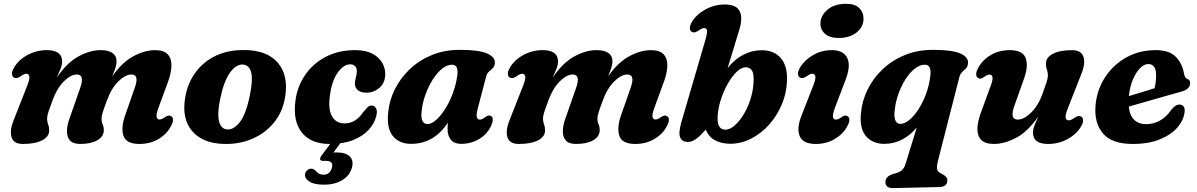

<svg xmlns="http://www.w3.org/2000/svg" viewBox="-20 -743 6292 1009"><path d="M345 -119.5 401 -279.5Q426.5 -351.5 384 -351.5Q352 -351.5 315.8 -315.5Q279.5 -279.5 256 -215.5Q241.5 -176.5 234.5 -155Q227.5 -133.5 227.5 -119Q227.5 -103 233 -89Q238.5 -75 238.5 -57.5Q238.5 -25 201.8 -5.8Q165 13.5 100 13.5Q51.5 13.5 40.5 -22.5Q29.5 -58.5 54 -117L122 -290Q137 -327 134.2 -341.2Q131.5 -355.5 118 -355.5Q107 -355.5 87.5 -341.5Q66.5 -327.5 53 -335.5Q43.5 -341 43 -355Q42.5 -369 53.5 -387.5Q78 -429 124.8 -454.2Q171.5 -479.5 226.5 -479.5Q306.5 -479.5 306.5 -419.5Q306.5 -402 298 -380.8Q289.5 -359.5 278.5 -335.5Q332.5 -414.5 393 -447Q453.5 -479.5 509 -479.5Q551 -479.5 572 -464Q593 -448.5 592.5 -421.5Q592.5 -403.5 585.8 -383.5Q579 -363.5 570 -342Q622.5 -416.5 681.8 -448Q741 -479.5 795 -479.5Q841.5 -479.5 861.8 -457.2Q882 -435 881 -397Q880 -359 862.5 -312L813 -177Q800.5 -144 803 -129.5Q805.5 -115 818.5 -115Q831 -115 847.5 -127.5Q867 -141 879.5 -132.5Q899.5 -119.5 878.5 -80Q856.5 -38 812.8 -12.2Q769 13.5 712.5 13.5Q643.5 13.5 629 -28.8Q614.5 -71 638 -138L687.5 -279.5Q714 -351.5 670.5 -351.5Q638.5 -351.5 601.2 -314.5Q564 -277.5 540.5 -211Q525.5 -172 519.5 -151.5Q513.5 -131 513.5 -119.5Q513.5 -103 519.8 -89Q526 -75 525.5 -58Q525 -25 491.2 -5.8Q457.5 13.5 401 13.5Q364 13.5 347.8 -4.8Q331.5 -23 331.8 -53.2Q332 -83.5 345 -119.5Z M1270.5 -480Q1386.5 -477.5 1441.5 -411.5Q1496.5 -345.5 1478.5 -233.5Q1466 -156.5 1420.8 -100.2Q1375.5 -44 1307.2 -14.2Q1239 15.5 1157.5 13.5Q1044 10.5 989 -55Q934 -120.5 953.5 -232Q966 -305.5 1007.2 -362.2Q1048.5 -419 1115 -450.5Q1181.5 -482 1270.5 -480ZM1171.5 -63Q1205 -58.5 1238.2 -98.5Q1271.5 -138.5 1292.5 -239.5Q1309.5 -321 1300.5 -360Q1291.5 -399 1260 -403.5Q1222.5 -408 1189.2 -362Q1156 -316 1137 -223Q1121 -144 1131 -105.5Q1141 -67 1171.5 -63Z M1820.5 -405Q1786.5 -405 1755.8 -363Q1725 -321 1714.5 -246.5Q1703 -168 1725 -131.2Q1747 -94.5 1790 -94.5Q1821.5 -94.5 1846 -110.2Q1870.5 -126 1889 -154Q1902 -169 1911 -178.8Q1920 -188.5 1934 -188.5Q1948 -188 1956.2 -173.5Q1964.5 -159 1957 -132Q1947.5 -93.5 1917.2 -60.5Q1887 -27.5 1835.8 -7Q1784.5 13.5 1712 13.5Q1614.5 13.5 1566.5 -46.2Q1518.5 -106 1532.5 -213.5Q1542 -287.5 1582.8 -347.8Q1623.5 -408 1690.8 -443.8Q1758 -479.5 1847 -479.5Q1901.5 -479.5 1937 -460.8Q1972.5 -442 1989.2 -412Q2006 -382 2004.5 -349.5Q2002.5 -305 1972.8 -280.5Q1943 -256 1905 -256Q1876 -256 1860.2 -269.5Q1844.5 -283 1845 -304.5Q1845.5 -320.5 1850.2 -336.2Q1855 -352 1855.5 -370Q1855.5 -385.5 1846.2 -395.2Q1837 -405 1820.5 -405ZM1731 -8H1781.5L1732.5 58.5Q1739.5 58 1747 58Q1796.5 58 1818 79Q1839.5 100 1829.5 138Q1818.5 179 1779.5 203.2Q1740.5 227.5 1681 227.5Q1630 227.5 1604.5 210.2Q1579 193 1583.5 170Q1586.5 158 1595.5 150.8Q1604.5 143.5 1615 143.5Q1623 143 1628.8 146.5Q1634.5 150 1639.5 154.5Q1652.5 175 1680.5 175Q1715 175 1724.5 137Q1733.5 102.5 1693.5 102.5H1678Q1664 102.5 1662.5 94Q1661 85.5 1671 73Z M2490.5 -172Q2482.5 -141.5 2485.8 -128Q2489 -114.5 2501.5 -114.5Q2509 -114.5 2515.2 -117.8Q2521.5 -121 2531 -128Q2547.5 -140.5 2559.5 -134Q2578.5 -123.5 2561.5 -83Q2542 -39.5 2499.2 -13.2Q2456.5 13 2403 13Q2368 13 2350 -8Q2332 -29 2332 -66Q2332 -82.5 2333.5 -98Q2260 13 2140.5 13Q2078 13 2044.2 -28.5Q2010.5 -70 2020.5 -156.5Q2026.5 -216.5 2055.2 -274.2Q2084 -332 2132.8 -378.8Q2181.5 -425.5 2248 -453.2Q2314.5 -481 2397 -481Q2498.5 -481 2541.2 -461.5Q2584 -442 2580.5 -410.5Q2578 -392.5 2568.8 -383.8Q2559.5 -375 2549.5 -366.5Q2539.5 -358 2535 -341.5ZM2196.5 -165Q2191 -123.5 2200.2 -107.2Q2209.5 -91 2226 -91Q2247 -91 2271.2 -112Q2295.5 -133 2318.5 -169Q2341.5 -205 2358.8 -250.5Q2376 -296 2383 -344.5Q2391.5 -403 2355 -403Q2329 -403 2303 -381.8Q2277 -360.5 2254.8 -325.8Q2232.5 -291 2217 -249Q2201.5 -207 2196.5 -165Z M2951 -119.5 3007 -279.5Q3032.5 -351.5 2990 -351.5Q2958 -351.5 2921.8 -315.5Q2885.5 -279.5 2862 -215.5Q2847.5 -176.5 2840.5 -155Q2833.5 -133.5 2833.5 -119Q2833.5 -103 2839 -89Q2844.5 -75 2844.5 -57.5Q2844.5 -25 2807.8 -5.8Q2771 13.5 2706 13.5Q2657.5 13.5 2646.5 -22.5Q2635.5 -58.5 2660 -117L2728 -290Q2743 -327 2740.2 -341.2Q2737.5 -355.5 2724 -355.5Q2713 -355.5 2693.5 -341.5Q2672.5 -327.5 2659 -335.5Q2649.5 -341 2649 -355Q2648.5 -369 2659.5 -387.5Q2684 -429 2730.8 -454.2Q2777.5 -479.5 2832.5 -479.5Q2912.5 -479.5 2912.5 -419.5Q2912.5 -402 2904 -380.8Q2895.5 -359.5 2884.5 -335.5Q2938.5 -414.5 2999 -447Q3059.5 -479.5 3115 -479.5Q3157 -479.5 3178 -464Q3199 -448.5 3198.5 -421.5Q3198.5 -403.5 3191.8 -383.5Q3185 -363.5 3176 -342Q3228.5 -416.5 3287.8 -448Q3347 -479.5 3401 -479.5Q3447.5 -479.5 3467.8 -457.2Q3488 -435 3487 -397Q3486 -359 3468.5 -312L3419 -177Q3406.5 -144 3409 -129.5Q3411.5 -115 3424.5 -115Q3437 -115 3453.5 -127.5Q3473 -141 3485.5 -132.5Q3505.5 -119.5 3484.5 -80Q3462.5 -38 3418.8 -12.2Q3375 13.5 3318.5 13.5Q3249.5 13.5 3235 -28.8Q3220.5 -71 3244 -138L3293.5 -279.5Q3320 -351.5 3276.5 -351.5Q3244.5 -351.5 3207.2 -314.5Q3170 -277.5 3146.5 -211Q3131.5 -172 3125.5 -151.5Q3119.5 -131 3119.5 -119.5Q3119.5 -103 3125.8 -89Q3132 -75 3131.5 -58Q3131 -25 3097.2 -5.8Q3063.5 13.5 3007 13.5Q2970 13.5 2953.8 -4.8Q2937.5 -23 2937.8 -53.2Q2938 -83.5 2951 -119.5Z M3686 -530Q3697 -568 3695.5 -581.8Q3694 -595.5 3680.5 -595.5Q3669.5 -595.5 3650 -581.5Q3629 -567.5 3615.5 -575.5Q3606 -581 3605.5 -595Q3605 -609 3616 -627.5Q3640 -667.5 3687.5 -693.5Q3735 -719.5 3789 -719.5Q3849.5 -719.5 3867 -684.2Q3884.5 -649 3865 -586L3804 -385.5Q3839.5 -431 3885.8 -455Q3932 -479 3982 -479Q4046 -479 4081 -440.2Q4116 -401.5 4116 -333Q4116 -262.5 4090.8 -199.8Q4065.5 -137 4023 -89.2Q3980.5 -41.5 3927.5 -14.5Q3874.5 12.5 3818 12.5Q3771.5 12.5 3737.5 -5.8Q3703.5 -24 3689.5 -62L3655 -26.5Q3640 -13 3625 -5Q3610 3 3593 3Q3565.5 3 3554.8 -19.8Q3544 -42.5 3561 -102ZM3898.5 -389.5Q3875 -389 3849.5 -363.8Q3824 -338.5 3801.8 -298Q3779.5 -257.5 3765.5 -210.8Q3751.5 -164 3751 -120Q3750.5 -61.5 3793 -61.5Q3815.5 -61.5 3841 -83.8Q3866.5 -106 3889.2 -143.8Q3912 -181.5 3926.2 -229.5Q3940.5 -277.5 3940.5 -329Q3940.5 -364 3928 -377Q3915.5 -390 3898.5 -389.5Z M4387 -543.5Q4339.5 -543.5 4315 -566Q4290.5 -588.5 4291.5 -621Q4292.5 -661 4328.5 -692Q4364.5 -723 4426.5 -723Q4474.5 -723 4496.8 -699.5Q4519 -676 4518 -642.5Q4517 -601 4481.2 -572.2Q4445.5 -543.5 4387 -543.5ZM4367.5 -176Q4355 -142.5 4357.5 -128.5Q4360 -114.5 4373 -114.5Q4384.5 -114.5 4402.5 -127.5Q4421 -141 4434 -132.5Q4454 -119.5 4433 -80Q4410.5 -38.5 4366.8 -12.5Q4323 13.5 4267 13.5Q4199.5 13.5 4182.5 -28Q4165.5 -69.5 4192.5 -136.5L4252.5 -290Q4267.5 -327 4264.8 -341.2Q4262 -355.5 4248.5 -355.5Q4237.5 -355.5 4218 -341.5Q4197 -327.5 4183.5 -335.5Q4174 -341 4173.5 -355Q4173 -369 4184 -387.5Q4207 -426.5 4252 -453Q4297 -479.5 4351.5 -479.5Q4412.5 -479.5 4432.5 -438.2Q4452.5 -397 4422.5 -320.5Z M4673.5 245.5Q4633 246 4633 213.5Q4633 183 4676 170.5Q4704 164 4717.8 152.8Q4731.5 141.5 4738 121L4798 -73.5Q4764.5 -32.5 4720.8 -9.8Q4677 13 4627.5 13Q4565.5 13 4530.5 -28Q4495.5 -69 4505 -152.5Q4510.5 -213 4539 -271.5Q4567.5 -330 4616.5 -377.2Q4665.5 -424.5 4732.8 -452.8Q4800 -481 4884 -481Q4986 -481 5028.5 -461.2Q5071 -441.5 5067 -409.5Q5065 -391.5 5055.5 -382.2Q5046 -373 5036 -364Q5026 -355 5021.5 -337L4909 103Q4903 126.5 4904.2 141.5Q4905.5 156.5 4917.5 164L4938 175.5Q4947.5 181.5 4953 188.2Q4958.5 195 4958.5 204Q4958.5 222.5 4946.8 231.2Q4935 240 4915 240ZM4682 -165.5Q4677 -125.5 4686 -108.8Q4695 -92 4711.5 -92Q4733.5 -92 4758.5 -112.5Q4783.5 -133 4806.2 -168Q4829 -203 4845.8 -247.5Q4862.5 -292 4868.5 -340.5Q4877 -403 4840.5 -403Q4814 -403 4787.8 -382.5Q4761.5 -362 4739.2 -327.5Q4717 -293 4701.8 -250.8Q4686.5 -208.5 4682 -165.5Z M5662 -130.5Q5671.5 -125 5671.8 -110.8Q5672 -96.5 5661 -78Q5636.5 -37 5589.8 -11.8Q5543 13.5 5488 13.5Q5408.5 13.5 5408.5 -46Q5408.5 -63.5 5416.8 -84.8Q5425 -106 5436.5 -131Q5381.5 -51 5320 -18.8Q5258.5 13.5 5203.5 13.5Q5157 13.5 5136.2 -8.2Q5115.5 -30 5116.5 -67.8Q5117.5 -105.5 5136 -154.5L5186 -291Q5198 -323 5195.8 -337Q5193.5 -351 5180.5 -351Q5168.5 -351 5151 -338.5Q5132.5 -324.5 5119.5 -333.5Q5100 -346.5 5120.5 -386Q5143 -428 5186.8 -453.8Q5230.5 -479.5 5286.5 -479.5Q5354.5 -479.5 5370 -438Q5385.5 -396.5 5361.5 -330L5311 -187.5Q5284.5 -114.5 5328.5 -114.5Q5360.5 -114.5 5398.2 -150.8Q5436 -187 5459.5 -252Q5473.5 -291 5480.2 -312Q5487 -333 5487 -347Q5487 -362.5 5481.8 -376.8Q5476.5 -391 5476.5 -409Q5476.5 -441 5513 -460.2Q5549.5 -479.5 5614.5 -479.5Q5662.5 -479.5 5674 -444Q5685.5 -408.5 5661 -350L5592.5 -176Q5577.5 -139 5580.2 -124.8Q5583 -110.5 5597 -110.5Q5608 -110.5 5627.5 -124.5Q5648 -138.5 5662 -130.5Z M6205 -152Q6200 -110.5 6167.2 -72.8Q6134.5 -35 6075.5 -10.8Q6016.5 13.5 5932.5 13.5Q5823.5 13.5 5776.8 -41.2Q5730 -96 5737 -186.5Q5743.5 -268 5785.8 -334.5Q5828 -401 5897.2 -440.2Q5966.5 -479.5 6053.5 -479.5Q6124.5 -479.5 6158.8 -444.8Q6193 -410 6202 -357Q6204 -346.5 6207.8 -338.8Q6211.5 -331 6217.5 -329Q6234.5 -324 6234.5 -306Q6234.5 -292.5 6224.5 -280.8Q6214.5 -269 6188 -261.5Q6156 -252.5 6107.5 -238.8Q6059 -225 6006.8 -210Q5954.5 -195 5912 -183Q5916.5 -136.5 5940.2 -113.5Q5964 -90.5 6003 -90.5Q6043 -90.5 6076.8 -110Q6110.5 -129.5 6133 -163Q6147.5 -180.5 6157.2 -187Q6167 -193.5 6180 -193.5Q6194 -193 6201 -182Q6208 -171 6205 -152ZM6015 -406.5Q5993 -406.5 5971.5 -385Q5950 -363.5 5933.8 -325.5Q5917.5 -287.5 5912.5 -238Q5946.5 -248 5983 -259.2Q6019.5 -270.5 6047.5 -279.5Q6055.5 -309 6055.5 -350.5Q6055.5 -376.5 6045 -391.5Q6034.5 -406.5 6015 -406.5Z"/></svg>

Font: Fraunces 9pt Soft
Style: Bold Italic
Weight: 700
Italic angle: -16°
Version: Version 1.000;[b76b70a41]